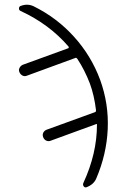

<svg xmlns="http://www.w3.org/2000/svg" viewBox="-20 -777 540 819"><path d="M271.5 -571.3Q273.4 -572.3 273.4 -574.7Q273.4 -577.1 272.5 -578.1Q190.4 -673.8 67.4 -730.5Q60.5 -733.4 61 -741.7Q61.5 -750 69.3 -752Q97.7 -762.7 124 -750Q222.7 -701.2 295.9 -620.1Q369.1 -539.1 407.2 -436.5Q444.3 -334 439.5 -226.1Q434.6 -118.2 390.6 -15.6Q379.9 9.8 349.6 21.5Q341.8 24.4 336.9 17.6Q332 10.7 335.9 2.9Q393.6 -122.1 393.6 -245.1Q393.6 -250 388.7 -247.1L196.3 -176.8Q186.5 -172.9 177.2 -177.2Q168 -181.6 164.1 -191.9Q160.2 -202.1 164.6 -210.9Q168.9 -219.7 178.7 -223.6L385.7 -298.8Q389.6 -299.8 389.6 -306.6Q381.8 -371.1 363.3 -420.9Q340.8 -479.5 309.6 -526.4Q305.7 -531.2 302.7 -530.3L94.7 -454.1Q85 -450.2 76.2 -454.6Q67.4 -459 63 -468.8Q58.6 -478.5 63.5 -487.8Q68.4 -497.1 78.1 -501Z"/></svg>

Font: Rounded-L Mgen+ 1mn light
Style: Regular
Weight: 200
Designer: [Source Han Sans]
Ryoko NISHIZUKA  (kana & ideographs); Paul D. Hunt (Latin, Greek & Cyrillic); Wenlong ZHANG  (bopomofo
Version: Version 1.059.20150602